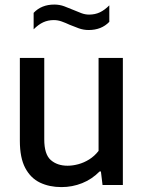

<svg xmlns="http://www.w3.org/2000/svg" viewBox="-20 -792 616 822"><path d="M243 9Q191.5 9 151.2 -10.2Q111 -29.5 88 -73Q65 -116.5 65 -189V-544H169.5V-195Q169.5 -131.5 197.2 -107Q225 -82.5 269.5 -82.5Q291.5 -82.5 315.5 -89Q339.5 -95.5 362 -109.5Q384.5 -123.5 402 -146V-544H506V0H419L412 -58H406.5Q373.5 -24.5 331.5 -7.8Q289.5 9 243 9ZM359.5 -663.5Q337.5 -663.5 317.2 -670.8Q297 -678 278 -686Q261 -694 244.2 -700Q227.5 -706 210.5 -706Q185.5 -706 165 -696.5Q144.5 -687 124 -666.5V-737Q157.5 -772.5 212.5 -772.5Q235 -772.5 255.2 -765Q275.5 -757.5 294 -749.5Q311.5 -742 328 -735.8Q344.5 -729.5 361.5 -729.5Q387 -729.5 407.5 -739.2Q428 -749 448 -769V-698.5Q414.5 -663.5 359.5 -663.5Z"/></svg>

Font: Encode Sans Condensed Thin Medium
Style: Regular
Weight: 500
Version: Version 3.002